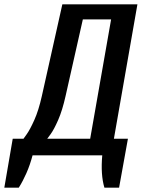

<svg xmlns="http://www.w3.org/2000/svg" viewBox="-36 -720 657 890"><path d="M-16 150 23 -77H73Q73 -77 88 -98Q103 -119 123 -163.5Q143 -208 158 -275L253 -700H601L492 -77H557L516 150H448Q439 120 436.5 82.5Q434 45 438 0H115Q103 45 86.5 82.5Q70 120 51 150ZM183 -77H382L479 -630H348L268 -275Q253 -208 233.5 -163.5Q214 -119 198.5 -98Q183 -77 183 -77Z"/></svg>

Font: Cuprum SemiBold
Style: Italic
Weight: 600
Italic angle: -10°
Version: Version 3.000